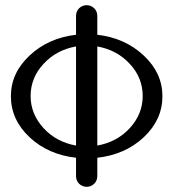

<svg xmlns="http://www.w3.org/2000/svg" viewBox="-20 -715 666 740"><path d="M606 -344C606 -404 582 -456 534 -501C486 -546 426 -573 355 -581V-654C355 -677 337 -695 314 -695C291 -695 273 -677 273 -654V-581C202 -573 142 -546 94 -501C46 -456 22 -404 22 -344C22 -284 46 -231 94 -186C142 -141 202 -115 273 -107V-36C273 -13 291 5 314 5C337 5 355 -13 355 -36V-107C426 -115 486 -141 534 -186C582 -231 606 -284 606 -344ZM530 -345C530 -298 513 -257 480 -221C447 -185 405 -163 355 -154V-536C405 -527 447 -505 480 -469C513 -434 530 -392 530 -345ZM273 -154C223 -163 181 -185 148 -221C115 -257 98 -298 98 -345C98 -392 115 -434 148 -469C181 -505 223 -527 273 -536Z"/></svg>

Font: GFS Decker
Style: Normal
Weight: 400
Foundry: George D. Matthiopoulos
Version: Version 1.000